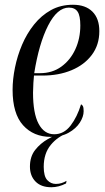

<svg xmlns="http://www.w3.org/2000/svg" viewBox="-20 -566 440 808"><path d="M194 10Q121 10 77 -39Q33 -88 33 -188Q33 -232 43 -281.5Q53 -331 73 -378Q93 -425 123.5 -463Q154 -501 194.5 -523.5Q235 -546 287 -546Q340 -546 369 -517Q398 -488 398 -435Q398 -377 366.5 -335Q335 -293 281 -270.5Q227 -248 159 -248H123Q122 -241 120.5 -217Q119 -193 119 -176Q119 -89 142.5 -45Q166 -1 208 -1Q249 -1 277 -37.5Q305 -74 321 -127Q326 -125 329 -119Q332 -113 332 -98Q332 -75 316 -50Q300 -25 269 -7.5Q238 10 194 10ZM148 -258Q200 -258 238 -285.5Q276 -313 297 -358.5Q318 -404 318 -459Q318 -500 306.5 -517Q295 -534 270 -534Q221 -534 182.5 -458.5Q144 -383 124 -258ZM196 222Q153 222 129.5 198Q106 174 106 135Q106 93 128 65Q150 37 182 19Q214 1 243 -8H269Q223 8 193.5 44Q164 80 164 136Q164 176 179 192Q194 208 215 208Q228 208 239 204.5Q250 201 260 195L258 206Q227 222 196 222Z"/></svg>

Font: Noto Serif Display ExtraCondensed
Style: Italic
Weight: 400
Width: 2
Italic angle: -12°
Designer: Monotype Design Team
Foundry: Monotype Imaging Inc.
Version: Version 2.009